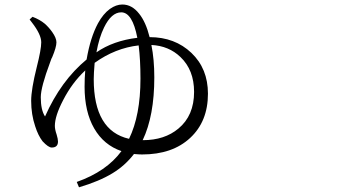

<svg xmlns="http://www.w3.org/2000/svg" viewBox="-20 -758 1540 839"><path d="M325.2 60.5 315.4 37.1Q445.3 -8.8 510.7 -97.7Q433.6 -124 391.6 -196.8Q349.6 -269.5 349.6 -378.9Q349.6 -417 352.5 -450.2Q294.9 -396.5 255.9 -320.3Q219.7 -251 219.7 -208Q219.7 -192.4 227.5 -169.9Q233.4 -150.4 233.4 -139.6Q233.4 -113.3 206.1 -113.3Q191.4 -113.3 166 -140.6Q146.5 -166 133.8 -206.1Q116.2 -257.8 116.2 -317.4Q116.2 -367.2 140.6 -464.8Q160.2 -542 160.2 -573.2Q160.2 -607.4 119.1 -660.2Q112.3 -668.9 109.4 -672.9L122.1 -684.6Q153.3 -672.9 175.8 -654.3Q193.4 -638.7 208 -618.2Q226.6 -591.8 226.6 -573.2Q226.6 -551.8 208 -507.8Q204.1 -501 203.1 -497.1Q202.1 -493.2 199.2 -486.3Q158.2 -377 158.2 -333Q158.2 -277.3 176.8 -249Q246.1 -405.3 358.4 -498Q375 -594.7 408.2 -656.2Q430.7 -697.3 460 -718.8Q487.3 -738.3 514.6 -738.3Q556.6 -738.3 587.9 -698.2Q617.2 -662.1 633.8 -595.7Q744.1 -595.7 816.4 -526.9Q888.7 -458 888.7 -348.6Q888.7 -227.5 811 -155.3Q733.4 -83 600.6 -83Q588.9 -83 565.4 -85Q526.4 -34.2 471.7 -1Q414.1 34.2 325.2 60.5ZM603.5 -145.5H604.5Q699.2 -145.5 759.8 -196.3Q828.1 -252.9 828.1 -356.4Q828.1 -452.1 768.6 -508.8Q717.8 -557.6 641.6 -561.5Q654.3 -498 654.3 -419.9Q654.3 -252 603.5 -145.5ZM543.9 -151.4Q593.8 -253.9 593.8 -414.1Q593.8 -497.1 585.9 -559.6Q483.4 -547.9 393.6 -483.4Q389.6 -436.5 389.6 -412.1Q389.6 -186.5 543.9 -151.4ZM401.4 -529.3Q474.6 -580.1 580.1 -592.8Q558.6 -704.1 509.8 -704.1Q466.8 -704.1 434.6 -637.7Q413.1 -593.8 401.4 -529.3Z"/></svg>

Font: Bpmf Zihi Box R
Style: R
Weight: 400
Foundry: But Ko
Version: Version 1.320